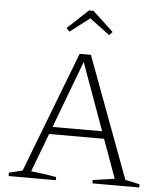

<svg xmlns="http://www.w3.org/2000/svg" viewBox="-58 -918 820 968"><g transform="rotate(5 352.0 -433.5)"><path d="M610 -32Q647 -25 683 -16V0H446V-17L556 -33L485 -229H207L133 -34Q199 -27 261 -16V0H22V-17L90 -34L325 -645H382ZM221 -266H472L349 -606ZM376 -867 481 -769 465 -752 363 -828 264 -752 248 -769 353 -867Z"/></g></svg>

Font: Piazzolla SC ExtraLight
Style: Regular
Weight: 200
Designer: Juan Pablo del Peral
Foundry: Huerta Tipografica
Version: Version 1.330